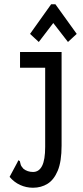

<svg xmlns="http://www.w3.org/2000/svg" viewBox="-20 -707 390 901"><path d="M135 174Q103 174 74.5 161Q46 148 25 123L62 54L66 45L73 49Q75 57 77 65Q79 73 90 85Q109 100 135 100Q163 100 177.5 71.5Q192 43 192 -18V-389H74V-463H269V-24Q269 51 251 94Q233 137 203 155.5Q173 174 135 174ZM162 -510 121 -548 220 -687H240L340 -548L299 -510L230 -599Z"/></svg>

Font: Inconsolata ExtraCondensed SemiBold
Style: Regular
Weight: 600
Width: 2
Monospace: yes
Designer: Raph Levien, Cyreal, Brenton Simpson
Foundry: Raph Levien, Cyreal, Google
Version: Version 3.001; ttfautohint (v1.8.2.53-6de2)